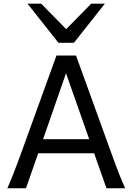

<svg xmlns="http://www.w3.org/2000/svg" viewBox="-20 -1011 721 1031"><path d="M334.5 -617.7 211.4 -263.7H459ZM19.5 0Q25.9 -14.6 32.7 -30.8Q39.6 -46.9 47.6 -67.1Q55.7 -87.4 65.4 -113.3Q75.2 -139.2 87.9 -173.3L283.2 -712.9H388.2L583.5 -173.3Q595.7 -139.2 605.5 -113.3Q615.2 -87.4 623.5 -67.1Q631.8 -46.9 638.7 -30.8Q645.5 -14.6 651.9 0H551.8L485.4 -188H185.1L119.6 0ZM201.2 -991.2 335.4 -854.5 469.7 -991.2H543L377 -781.2H293.9L127.9 -991.2Z"/></svg>

Font: Andika New Basic
Style: Regular
Weight: 400
Designer: Victor Gaultney, Annie Olsen, Julie Remington, Don Collingsworth, Eric Hays
Foundry: SIL International
Version: Version 5.500